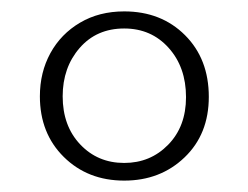

<svg xmlns="http://www.w3.org/2000/svg" viewBox="-20 -730 436 337"><path d="M198 -710Q263 -710 304.8 -668.2Q346.5 -626.5 346.5 -560Q346.5 -494.5 304 -453.8Q261.5 -413 198 -413Q134 -413 92 -454.5Q50 -496 50 -561Q50 -603 68.5 -636.8Q87 -670.5 120.5 -690.2Q154 -710 198 -710ZM198 -680Q149.5 -680 119.8 -645.8Q90 -611.5 90 -561Q90 -509 120.8 -476.5Q151.5 -444 198 -444Q244 -444 275.2 -476Q306.5 -508 306.5 -559.5Q306.5 -612 276 -646Q245.5 -680 198 -680Z"/></svg>

Font: Fraunces 9pt S100 Thin
Style: Regular
Weight: 100
Version: Version 1.000; ttfautohint (v1.8.3)